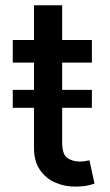

<svg xmlns="http://www.w3.org/2000/svg" viewBox="-20 -696 416 723"><path d="M28.1 -290.1V-357.6H108V-460.2H28.1V-545.5H108V-676.1H214.1V-545.5H326V-460.2H214.1V-357.6H326V-290.1H214.1V-160.5Q214.1 -114.3 233.8 -101Q253.6 -87.7 279.5 -87.7Q292.3 -87.7 301.8 -89.5Q311.4 -91.3 316.8 -92.3L335.9 -4.6Q326.7 -1.1 309.5 2.7Q292.3 6.4 267 6.7Q225.1 7.5 188.7 -8.3Q152.3 -24.1 130.1 -56.6Q108 -89.1 108 -138.5V-290.1Z"/></svg>

Font: Inter UI Medium
Style: Regular
Weight: 500
Designer: Rasmus Andersson
Foundry: rsms
Version: 3.2;8d6f07862